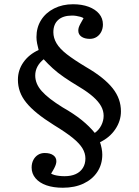

<svg xmlns="http://www.w3.org/2000/svg" viewBox="-20 -734 658 910"><path d="M277.8 155.8Q232.9 155.8 200 144.3Q167 132.8 148.4 110.8Q129.9 88.9 129.9 60.1Q129.9 40 137.9 24.4Q146 8.8 159.9 0Q173.8 -8.8 191.9 -8.8Q217.8 -8.8 232.4 1.7Q247.1 12.2 247.1 29.8Q247.1 36.6 245.1 43.7Q243.2 50.8 238 61.3Q232.9 71.8 222.2 88.9Q229 92.8 238.5 95.5Q248 98.1 260.5 99.6Q272.9 101.1 286.1 101.1Q316.9 101.1 338.9 91.1Q360.8 81.1 372.8 62Q384.8 43 384.8 17.1Q384.8 -7.8 370.8 -31Q356.9 -54.2 324.5 -80.6Q292 -106.9 235.8 -141.1Q189.9 -169.9 157.5 -196Q125 -222.2 104.5 -247.6Q84 -272.9 74.5 -299.6Q64.9 -326.2 64.9 -356Q64.9 -401.9 91.1 -439Q117.2 -476.1 163.1 -497.1Q159.2 -511.2 156 -527.6Q152.8 -543.9 152.8 -558.1Q152.8 -604 174.8 -638.9Q196.8 -673.8 236.3 -693.8Q275.9 -713.9 326.2 -713.9Q368.2 -713.9 400.1 -701.9Q432.1 -689.9 450 -668.5Q467.8 -647 467.8 -618.2Q467.8 -599.1 460 -583.5Q452.1 -567.9 438 -558.8Q423.8 -549.8 405.8 -549.8Q380.9 -549.8 366 -560.3Q351.1 -570.8 351.1 -588.9Q351.1 -595.7 353 -602.8Q355 -609.9 360.6 -620.4Q366.2 -630.9 376 -647.9Q370.1 -651.9 360.6 -654.5Q351.1 -657.2 341.1 -658.7Q331.1 -660.2 321.8 -660.2Q278.8 -660.2 255.9 -639.6Q232.9 -619.1 232.9 -581.1Q232.9 -554.2 248 -528.6Q263.2 -502.9 297.1 -476.6Q331.1 -450.2 388.2 -416Q431.2 -391.1 462.6 -366Q494.1 -340.8 514.2 -315.4Q534.2 -290 543.7 -262.9Q553.2 -235.8 553.2 -206.1Q553.2 -161.1 526.6 -121.6Q500 -82 454.1 -60.1Q459 -44.9 461.9 -30Q464.8 -15.1 464.8 -1Q464.8 44.9 441.4 80.6Q418 116.2 376 136Q334 155.8 277.8 155.8ZM429.2 -104Q449.2 -118.2 460.2 -140.1Q471.2 -162.1 471.2 -185.1Q471.2 -209 459 -231Q446.8 -252.9 421.4 -275.4Q396 -297.9 354 -323.2Q314 -347.2 283.4 -368.2Q252.9 -389.2 230 -410.2Q207 -431.2 187 -453.1Q168 -438 157.5 -418.5Q147 -398.9 147 -376Q147 -356.9 154.5 -338.4Q162.1 -319.8 178 -302Q193.8 -284.2 218.5 -265.1Q243.2 -246.1 276.9 -225.1Q331.1 -194.3 367.7 -164.6Q404.3 -134.8 429.2 -104Z"/></svg>

Font: Literata
Style: Regular
Weight: 400
Designer: Latin by Veronika Burian and Jose Scaglione. Greek by Irene Vlachou. Cyrillic by Vera Evstafieva.
Foundry: TypeTogether
Version: Version 3.002